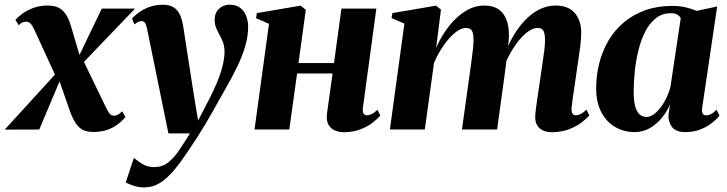

<svg xmlns="http://www.w3.org/2000/svg" viewBox="-57 -549 3084 814"><path d="M339 10.5Q316.5 10.5 299.2 3.8Q282 -3 267.5 -21.8Q253 -40.5 240 -76.5L179.5 -250L208 -234L109.5 0L-37 0.5L198.5 -257.5L184.5 -214L90 -420Q81.5 -439 73.5 -448Q65.5 -457 54 -457Q43.5 -457 36.2 -453Q29 -449 22 -442L8.5 -465Q20 -478 39.2 -492Q58.5 -506 85.2 -515.8Q112 -525.5 145.5 -525.5Q171.5 -525.5 189.5 -517.2Q207.5 -509 220.8 -490.2Q234 -471.5 243.5 -439.5L288.5 -287L267 -289L374.5 -512.5H515.5L272.5 -259L289 -307L391.5 -95Q400.5 -76 407.8 -67.2Q415 -58.5 426.5 -58.5Q435.5 -58.5 442.5 -62.5Q449.5 -66.5 461 -77L475 -53Q460 -35 440.2 -20.5Q420.5 -6 395.5 2.2Q370.5 10.5 339 10.5Z M566 -429.5Q562.5 -446.5 557 -453Q551.5 -459.5 543.5 -459.5Q535.5 -459.5 528.5 -456Q521.5 -452.5 513 -445.5L502.5 -470Q515 -484.5 534.2 -498Q553.5 -511.5 578.5 -520.2Q603.5 -529 633 -529Q661 -529 678.5 -518.2Q696 -507.5 705.5 -487Q715 -466.5 720 -436Q724.5 -407.5 730.2 -369.2Q736 -331 742.8 -288Q749.5 -245 756 -203.2Q762.5 -161.5 768 -127L783 -38L833.5 -135.5Q849 -167 860.8 -194.2Q872.5 -221.5 880 -245.5Q887.5 -269.5 891.2 -290.8Q895 -312 895 -331Q894.5 -359 884 -380.5Q873.5 -402 863.2 -422Q853 -442 853 -465Q853 -493.5 871 -511.2Q889 -529 916 -529Q944.5 -529 961.8 -515.5Q979 -502 987 -480.8Q995 -459.5 995 -436Q995 -395.5 982.8 -353.5Q970.5 -311.5 949.5 -268Q928.5 -224.5 902.5 -179Q886.5 -151 872 -125Q857.5 -99 843.2 -73.5Q829 -48 813.2 -21.8Q797.5 4.5 779.2 33Q761 61.5 738.5 94.5Q708.5 139.5 679.8 173.8Q651 208 620.8 226.8Q590.5 245.5 555.5 245.5Q531 245.5 511.8 239.2Q492.5 233 476 225L510.5 120.5Q521 129.5 543.8 144.5Q566.5 159.5 596 159.5Q631 159.5 655.5 140.2Q680 121 701.8 88.8Q723.5 56.5 748.5 16.5H657Z M1481.5 -91.5Q1479.5 -73 1485.2 -66.5Q1491 -60 1498 -60Q1507 -60 1518.2 -65.2Q1529.5 -70.5 1543.5 -83.5L1555.5 -59Q1544.5 -46 1523.5 -29.5Q1502.5 -13 1471.5 -0.8Q1440.5 11.5 1398.5 11.5Q1380.5 11.5 1363 4.2Q1345.5 -3 1335.5 -20.5Q1325.5 -38 1329.5 -69L1353 -237.5H1202.5L1169.5 0H1022L1083.5 -448L1028.5 -472L1032 -493.5L1217.5 -525L1239.5 -507.5L1208.5 -281.5H1359L1390.5 -512.5H1538.5Z M1812.5 -508.5 1792 -345.5Q1805 -376.5 1825 -408Q1845 -439.5 1871.5 -466.2Q1898 -493 1929.2 -509.2Q1960.5 -525.5 1996 -525.5Q2036 -525.5 2060 -507Q2084 -488.5 2093.8 -454.8Q2103.5 -421 2099.5 -375.5Q2098.5 -368 2097.2 -356.2Q2096 -344.5 2094 -331.8Q2092 -319 2090 -308.5L2074 -292.5Q2090.5 -345.5 2114.5 -388.2Q2138.5 -431 2167.5 -461.8Q2196.5 -492.5 2229.8 -509Q2263 -525.5 2298.5 -525.5Q2352.5 -525.5 2379.8 -493.8Q2407 -462 2407 -412Q2407 -386.5 2403.8 -358.8Q2400.5 -331 2396 -302Q2391.5 -273 2387.5 -244.5Q2384 -218.5 2379.5 -189Q2375 -159.5 2371.2 -133Q2367.5 -106.5 2366 -89.5Q2366 -72 2371.5 -66Q2377 -60 2384.5 -60Q2393 -60 2404.5 -65.5Q2416 -71 2429.5 -84L2441.5 -59.5Q2430.5 -46.5 2409 -30Q2387.5 -13.5 2355.5 -1Q2323.5 11.5 2280.5 11.5Q2261.5 11.5 2245.8 4.5Q2230 -2.5 2221 -16.8Q2212 -31 2212 -52.5Q2212 -65 2215.8 -93.8Q2219.5 -122.5 2224.8 -156.5Q2230 -190.5 2234 -219.5Q2238.5 -251.5 2243.2 -282.2Q2248 -313 2251 -338.5Q2254 -364 2253.5 -379.5Q2253.5 -406 2247.2 -418.2Q2241 -430.5 2221.5 -430.5Q2203.5 -430.5 2182.2 -415.5Q2161 -400.5 2140.2 -374.2Q2119.5 -348 2101.5 -314.2Q2083.5 -280.5 2072 -243.5L2095 -333.5Q2093 -315 2091.2 -301Q2089.5 -287 2087.8 -272.8Q2086 -258.5 2083.5 -239.5L2050.5 0H1901.5L1932 -219Q1936.5 -251.5 1940.8 -282.2Q1945 -313 1947.8 -338.2Q1950.5 -363.5 1950.5 -379Q1950.5 -406.5 1944 -418.5Q1937.5 -430.5 1917.5 -430.5Q1901 -430.5 1882 -417.5Q1863 -404.5 1844.2 -382.8Q1825.5 -361 1809.5 -334.5Q1793.5 -308 1783 -282L1744 0H1596L1657.5 -449L1603 -472.5L1606.5 -493.5L1791.5 -525Z M2920 -92.5Q2917.5 -73.5 2922.5 -66.8Q2927.5 -60 2936.5 -60Q2947 -60 2957.8 -65.5Q2968.5 -71 2981 -84L2993.5 -58.5Q2981 -43 2960.2 -26.8Q2939.5 -10.5 2911.2 0.2Q2883 11 2847.5 11Q2807 11 2790.8 -12.2Q2774.5 -35.5 2777.5 -65.5L2784 -108Q2773.5 -80.5 2752 -53Q2730.5 -25.5 2700.5 -7.2Q2670.5 11 2633 11Q2589 11 2552 -10Q2515 -31 2492.8 -72.5Q2470.5 -114 2470.5 -175Q2470.5 -230 2483.8 -281.8Q2497 -333.5 2523 -377.5Q2549 -421.5 2588 -454.2Q2627 -487 2678.5 -505.5Q2730 -524 2793.5 -524Q2824 -524 2849.5 -518Q2875 -512 2897 -503L2983.5 -521.5ZM2829 -472Q2825.5 -480 2815.2 -486.5Q2805 -493 2788 -493Q2750.5 -493 2723.8 -472Q2697 -451 2678.8 -415.5Q2660.5 -380 2649.8 -336.2Q2639 -292.5 2634.2 -247Q2629.5 -201.5 2629.5 -161.5Q2629.5 -119 2636.8 -95.5Q2644 -72 2656.5 -62.5Q2669 -53 2683.5 -53Q2697.5 -53 2712.5 -63Q2727.5 -73 2741.5 -90.5Q2755.5 -108 2767 -131.2Q2778.5 -154.5 2785.5 -181Z"/></svg>

Font: Merriweather 120pt ExtraBold
Style: Italic
Weight: 800
Italic angle: -7.8°
Version: Version 2.101